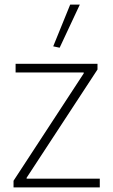

<svg xmlns="http://www.w3.org/2000/svg" viewBox="-20 -818 493 837"><path d="M212 -616 286 -798H328L240 -610ZM39 -30 345 -498V-502H48V-540H405V-515L96 -43V-39H415V-1H39Z"/></svg>

Font: Encode Sans Normal
Style: Thin
Weight: 100
Designer: Pablo Impallari, Andres Torresi
Foundry: Pablo Impallari, Andres Torresi
Version: Version 1.000; ttfautohint (v1.00) -l 8 -r 50 -G 200 -x 14 -